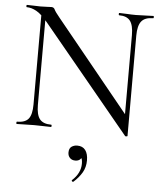

<svg xmlns="http://www.w3.org/2000/svg" viewBox="-60 -677 846 1004"><g transform="rotate(5 363.5 -174.5)"><path d="M120 -109V-602L143 -600V-109Q143 -57 161 -34.5Q179 -12 221 -12Q224 -12 224 -6Q224 0 221 0Q201 0 180 -1Q159 -2 133 -2Q108 -2 85 -1Q62 0 41 0Q39 0 39 -6Q39 -12 41 -12Q85 -12 102.5 -34.5Q120 -57 120 -109ZM624 12Q624 14 619 14.5Q614 15 612 14L152 -543Q118 -584 91.5 -598.5Q65 -613 41 -613Q38 -613 38 -619Q38 -625 41 -625Q59 -625 77.5 -624Q96 -623 111 -623Q129 -623 145 -624Q161 -625 169 -625Q182 -625 187 -613.5Q192 -602 216 -573L616 -82ZM624 -515V12L601 -19V-515Q601 -567 583.5 -590Q566 -613 525 -613Q523 -613 523 -619Q523 -625 525 -625Q545 -625 566.5 -623.5Q588 -622 613 -622Q637 -622 660.5 -623.5Q684 -625 704 -625Q707 -625 707 -619Q707 -613 704 -613Q661 -613 642.5 -590Q624 -567 624 -515ZM363 275Q359 277 355.5 273.5Q352 270 355 267Q377 247 388 224.5Q399 202 399 178Q399 156 393 147.5Q387 139 378 135L396 129Q398 146 388.5 155Q379 164 363 164Q345 164 334.5 153Q324 142 324 125Q324 103 337 94Q350 85 367 85Q395 85 409.5 104Q424 123 424 158Q424 194 407.5 222Q391 250 363 275Z"/></g></svg>

Font: Cormorant Light
Style: Regular
Weight: 400
Version: Version 4.000